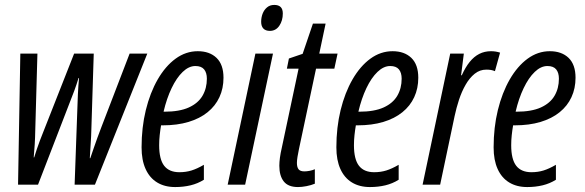

<svg xmlns="http://www.w3.org/2000/svg" viewBox="-20 -754 2387 784"><path d="M53.7 0 63 -535.2H132.8L124 -222.2Q123.5 -192.4 121.8 -164.6Q120.1 -136.7 117.7 -111.3H119.6Q124.5 -127.4 130.6 -145.5Q136.7 -163.6 143.3 -180.9Q149.9 -198.2 155.8 -212.9L282.7 -535.2H362.8L353 -224.6Q352.5 -198.2 350.3 -167.5Q348.1 -136.7 346.7 -107.9H348.6Q356 -129.4 363 -149.9Q370.1 -170.4 377.7 -191.4Q385.3 -212.4 393.6 -233.9L509.3 -535.2H581.5L367.7 0H284.7L296.9 -338.4Q297.4 -354 298.1 -370.1Q298.8 -386.2 300 -402.8Q301.3 -419.4 302.7 -435.5H300.8Q296.9 -421.9 292.2 -408.7Q287.6 -395.5 283 -382.6Q278.3 -369.6 272.9 -356.4L135.3 0Z M695.3 9.8Q652.3 9.8 621.6 -9Q590.8 -27.8 574.5 -64Q558.1 -100.1 558.1 -152.3Q558.1 -233.4 575.4 -304.4Q592.8 -375.5 624 -429.7Q655.3 -483.9 697 -514.4Q738.8 -544.9 787.6 -544.9Q835.9 -544.9 864.3 -517.6Q892.6 -490.2 892.6 -436.5Q892.6 -393.1 876 -357.2Q859.4 -321.3 827.6 -295.7Q795.9 -270 749.8 -256.1Q703.6 -242.2 644.5 -242.2H637.7Q634.3 -222.7 632.1 -202.1Q629.9 -181.6 629.9 -161.1Q629.9 -103.5 650.4 -77.1Q670.9 -50.8 712.4 -50.8Q739.3 -50.8 762 -57.9Q784.7 -64.9 812.5 -81.1V-20Q787.6 -4.4 758.3 2.7Q729 9.8 695.3 9.8ZM647.9 -297.9H651.4Q712.9 -297.9 751 -315.2Q789.1 -332.5 806.9 -363Q824.7 -393.6 824.7 -432.6Q824.7 -457 813.5 -470.7Q802.2 -484.4 777.8 -484.4Q751 -484.4 725.8 -460.2Q700.7 -436 680.7 -394Q660.6 -352.1 647.9 -297.9Z M909.7 0 1022.9 -535.2H1094.7L981 0ZM1082 -627.9Q1064.5 -627.9 1055.4 -637.5Q1046.4 -647 1046.4 -665Q1046.4 -682.1 1052.2 -697.8Q1058.1 -713.4 1070.1 -723.6Q1082 -733.9 1100.1 -733.9Q1117.2 -733.9 1126 -725.3Q1134.8 -716.8 1134.8 -698.7Q1134.8 -669.9 1120.6 -648.9Q1106.4 -627.9 1082 -627.9Z M1196.8 9.8Q1156.7 9.8 1138.7 -13.2Q1120.6 -36.1 1120.6 -77.1Q1120.6 -91.3 1123 -109.9Q1125.5 -128.4 1130.4 -149.4L1199.2 -473.6H1151.4L1159.7 -515.1L1215.8 -534.2L1257.8 -657.7H1309.6L1283.7 -535.2H1358.4L1345.2 -473.6H1270.5L1200.7 -145Q1197.3 -128.4 1194.8 -113.8Q1192.4 -99.1 1192.4 -88.9Q1192.4 -71.3 1199.2 -62.7Q1206.1 -54.2 1222.7 -54.2Q1232.4 -54.2 1244.1 -56.4Q1255.9 -58.6 1265.6 -63V-3.9Q1250.5 2.4 1231.4 6.1Q1212.4 9.8 1196.8 9.8Z M1490.7 9.8Q1447.8 9.8 1417 -9Q1386.2 -27.8 1369.9 -64Q1353.5 -100.1 1353.5 -152.3Q1353.5 -233.4 1370.8 -304.4Q1388.2 -375.5 1419.4 -429.7Q1450.7 -483.9 1492.4 -514.4Q1534.2 -544.9 1583 -544.9Q1631.3 -544.9 1659.7 -517.6Q1688 -490.2 1688 -436.5Q1688 -393.1 1671.4 -357.2Q1654.8 -321.3 1623 -295.7Q1591.3 -270 1545.2 -256.1Q1499 -242.2 1439.9 -242.2H1433.1Q1429.7 -222.7 1427.5 -202.1Q1425.3 -181.6 1425.3 -161.1Q1425.3 -103.5 1445.8 -77.1Q1466.3 -50.8 1507.8 -50.8Q1534.7 -50.8 1557.4 -57.9Q1580.1 -64.9 1607.9 -81.1V-20Q1583 -4.4 1553.7 2.7Q1524.4 9.8 1490.7 9.8ZM1443.4 -297.9H1446.8Q1508.3 -297.9 1546.4 -315.2Q1584.5 -332.5 1602.3 -363Q1620.1 -393.6 1620.1 -432.6Q1620.1 -457 1608.9 -470.7Q1597.7 -484.4 1573.2 -484.4Q1546.4 -484.4 1521.2 -460.2Q1496.1 -436 1476.1 -394Q1456.1 -352.1 1443.4 -297.9Z M1705.6 0 1818.4 -535.2H1874L1862.8 -446.8H1865.7Q1880.4 -479.5 1897.9 -501.2Q1915.5 -522.9 1937 -533.9Q1958.5 -544.9 1984.9 -544.9Q1994.6 -544.9 2003.7 -543.5Q2012.7 -542 2022 -539.1L2001 -463.4Q1993.2 -466.8 1984.6 -468.3Q1976.1 -469.7 1965.8 -469.7Q1939 -469.7 1918 -452.6Q1897 -435.5 1881.1 -407.7Q1865.2 -379.9 1854.2 -346.4Q1843.3 -313 1836.4 -280.3L1777.3 0Z M2132.8 9.8Q2089.8 9.8 2059.1 -9Q2028.3 -27.8 2012 -64Q1995.6 -100.1 1995.6 -152.3Q1995.6 -233.4 2012.9 -304.4Q2030.3 -375.5 2061.5 -429.7Q2092.8 -483.9 2134.5 -514.4Q2176.3 -544.9 2225.1 -544.9Q2273.4 -544.9 2301.8 -517.6Q2330.1 -490.2 2330.1 -436.5Q2330.1 -393.1 2313.5 -357.2Q2296.9 -321.3 2265.1 -295.7Q2233.4 -270 2187.3 -256.1Q2141.1 -242.2 2082 -242.2H2075.2Q2071.8 -222.7 2069.6 -202.1Q2067.4 -181.6 2067.4 -161.1Q2067.4 -103.5 2087.9 -77.1Q2108.4 -50.8 2149.9 -50.8Q2176.8 -50.8 2199.5 -57.9Q2222.2 -64.9 2250 -81.1V-20Q2225.1 -4.4 2195.8 2.7Q2166.5 9.8 2132.8 9.8ZM2085.4 -297.9H2088.9Q2150.4 -297.9 2188.5 -315.2Q2226.6 -332.5 2244.4 -363Q2262.2 -393.6 2262.2 -432.6Q2262.2 -457 2251 -470.7Q2239.7 -484.4 2215.3 -484.4Q2188.5 -484.4 2163.3 -460.2Q2138.2 -436 2118.2 -394Q2098.1 -352.1 2085.4 -297.9Z"/></svg>

Font: Open Sans Condensed
Style: Italic
Weight: 400
Width: 3
Italic angle: -12°
Designer: Monotype Design Team
Foundry: Monotype Imaging Inc.
Version: Version 3.000